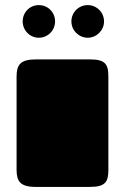

<svg xmlns="http://www.w3.org/2000/svg" viewBox="-20 -733 490 753"><path d="M45 -68C45 -23 58 0 120 0H334C395 0 405 -22 405 -67V-432C405 -479 395 -500 334 -500H120C58 -500 45 -477 45 -432ZM69 -649C69 -614 97 -585 132 -585C168 -585 196 -614 196 -649C196 -685 168 -713 132 -713C97 -713 69 -685 69 -649ZM260 -649C260 -614 289 -585 324 -585C359 -585 388 -614 388 -649C388 -685 359 -713 324 -713C289 -713 260 -685 260 -649Z"/></svg>

Font: Fascinate
Style: Regular
Weight: 900
Designer: Astigmatic (AOETI)
Foundry: Astigmatic (AOETI)
Version: Version 1.000